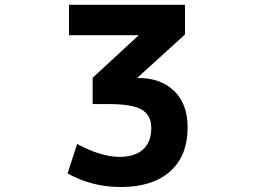

<svg xmlns="http://www.w3.org/2000/svg" viewBox="-20 -752 1040 784"><path d="M261.7 -732.4H735.4V-611.3L540 -433.6H543.9Q636.7 -433.6 691.4 -380.4Q746.1 -327.1 746.1 -232.4Q746.1 -115.2 674.3 -51.8Q602.5 11.7 472.7 11.7Q355.5 11.7 255.9 -43.9L294.9 -164.1Q391.6 -112.3 466.8 -111.3Q530.3 -111.3 564 -141.6Q597.7 -171.9 597.7 -229.5Q597.7 -281.2 559.1 -304.2Q520.5 -327.1 422.9 -327.1H358.4V-434.6L546.9 -608.4H261.7Z"/></svg>

Font: GenEi Gothic M Regular
Style: Bold
Weight: 700
Designer: o_tamon (Modified); [Source Han Sans]
Ryoko NISHIZUKA  (kana & ideographs); Paul D. Hunt (Latin, Greek & Cyrillic); Wenl
Version: Version 1.1a;Original Version 1.004